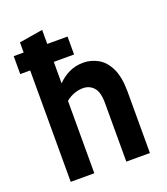

<svg xmlns="http://www.w3.org/2000/svg" viewBox="-135 -830 805 925"><g transform="rotate(-20 267.5 -367.5)"><path d="M17 -571V-663H68V-715L189 -735V-663H293V-571H189V-461Q214 -487 247 -503Q280 -519 321 -519Q359 -519 394.5 -499.5Q430 -480 452 -435Q474 -390 474 -314V0H353V-300Q353 -357 331.5 -380.5Q310 -404 277 -404Q254 -404 231 -395.5Q208 -387 189 -371V0H68V-571Z"/></g></svg>

Font: Radio Canada Condensed SemiBold
Style: Regular
Weight: 600
Width: 3
Designer: Charles Daoud, Etienne Aubert Bonn, Alexandre Saumier Demers, Jacques Le Bailly
Foundry: Radio-Canada
Version: Version 2.104; ttfautohint (v1.8.4.7-5d5b);gftools[0.9.28.de